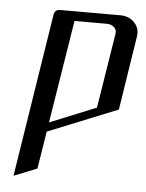

<svg xmlns="http://www.w3.org/2000/svg" viewBox="-45 -476 485 639"><g transform="rotate(5 197.0 -156.5)"><path d="M23.9 125 109.9 -420.9Q112.8 -438 130.9 -438H331.1Q360.4 -438 378.9 -418.9Q393.6 -403.3 393.6 -383.8Q393.6 -377.9 393.1 -375L354 -125L121.1 -30.8L101.1 94.2ZM126 -62 280.8 -125 320.8 -375Q323.2 -388.2 313.5 -397Q304.2 -405.8 289.1 -405.8H181.2Z"/></g></svg>

Font: Hhenum
Style: Italic
Weight: 400
Designer: T. Christopher White
Version: Version 1.0